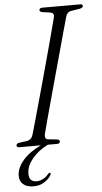

<svg xmlns="http://www.w3.org/2000/svg" viewBox="-63 -737 523 981"><g transform="rotate(-5 198.0 -247.0)"><path d="M150 -58Q143 -31 162.5 -27.5L210.5 -22.5Q222.5 -20 222.5 -11.5Q222.5 0 207 0H160Q109 25 78.8 62.5Q48.5 100 48 136.5Q46.5 181 86.5 181Q102.5 181 119.2 172.8Q136 164.5 147 150Q153 143 158 144Q164.5 145.5 159 155.5Q149.5 174 125 189.8Q100.5 205.5 69 205.5Q34.5 205.5 15.8 189Q-3 172.5 -2.5 143.5Q-1.5 105 31 66.8Q63.5 28.5 124 0H13.5Q0 0 0 -10Q0 -20 14 -22.5L53.5 -28Q78 -31.5 86 -57.5Q93.5 -83 106.2 -128Q119 -173 134.5 -229.2Q150 -285.5 166.8 -346Q183.5 -406.5 199 -464Q214.5 -521.5 227.2 -569.2Q240 -617 247.5 -646.5Q252 -667.5 232.5 -671.5L190.5 -677.5Q177 -680.5 177 -689Q177.5 -700 193.5 -700H387Q399.5 -700 399.5 -691Q399.5 -681.5 383.5 -678L337 -670.5Q317 -667 310.5 -644Q302 -614 288.8 -566.2Q275.5 -518.5 259.8 -460.8Q244 -403 227.2 -342.5Q210.5 -282 195.2 -226Q180 -170 168 -126Q156 -82 150 -58Z"/></g></svg>

Font: Fraunces 144pt Soft Light
Style: Italic
Weight: 300
Italic angle: -16°
Version: Version 1.000;[b76b70a41]